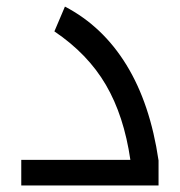

<svg xmlns="http://www.w3.org/2000/svg" viewBox="-20 -566 549 586"><path d="M44.9 -78.1H377.9Q358.4 -212.4 303.2 -306.9Q248 -401.4 146 -470.2L178.2 -545.9Q293.5 -485.8 366 -367.7Q438.5 -249.5 463.9 -76.2V0H44.9Z"/></svg>

Font: DroidArabicKufi
Style: Regular
Weight: 400
Designer: Pascal Zoghbi
Foundry: Ascender Corporation
Version: Version 1.00; ttfautohint (v1.4.1)